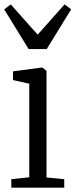

<svg xmlns="http://www.w3.org/2000/svg" viewBox="-22 -872 351 892"><path d="M30.5 0V-39.5L114 -48.5V-483L38.5 -500V-540.5L170 -558H175L194 -543V-47.5L276.5 -39.5V0ZM111 -644 -2.5 -828.5 28 -851.5 153 -711 278 -851.5 308.5 -828.5 195 -644Z"/></svg>

Font: Merriweather 36pt Light
Style: Regular
Weight: 300
Designer: Eben Sorkin
Foundry: Eben Sorkin
Version: Version 2.100